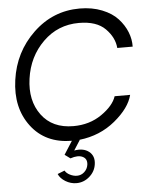

<svg xmlns="http://www.w3.org/2000/svg" viewBox="-65 -813 904 1127"><g transform="rotate(-5 387.5 -250.0)"><path d="M435.1 -675.8Q311 -675.8 223.6 -589.8Q136.2 -503.9 118.2 -375Q100.1 -247.1 163.6 -161.1Q227.1 -75.2 351.1 -75.2Q446.3 -75.2 517.6 -124.5Q588.9 -173.8 606.9 -229H698.2Q679.2 -152.8 590.1 -79.3Q501 -5.9 379.9 7.8V9.8L342.8 67.9Q397 58.1 429.9 84Q462.9 109.9 456.1 158.2Q450.2 201.2 416.5 230.5Q382.8 259.8 339.8 259.8Q305.7 259.8 275.4 241.5Q245.1 223.1 233.9 196.8L275.9 180.2Q284.7 196.3 305.4 206.5Q326.2 216.8 346.2 216.8Q371.1 216.8 389.6 200Q408.2 183.1 412.1 158.2Q417 123 389.4 109.6Q361.8 96.2 316.9 111.8L284.2 87.9L334 9.8Q178.2 8.8 94.7 -102.1Q11.2 -212.9 34.2 -375Q57.1 -538.1 173.1 -648.9Q289.1 -759.8 446.8 -759.8Q520 -759.8 578.6 -736.3Q637.2 -712.9 671.1 -675.5Q705.1 -638.2 721.9 -595.7Q738.8 -553.2 737.8 -509.8H647Q642.1 -571.8 590.6 -623.8Q539.1 -675.8 435.1 -675.8Z"/></g></svg>

Font: Oakes Grotesk
Style: Italic
Weight: 400
Designer: Samuel Oakes
Foundry: Samuel Oakes
Version: Version 1.0 | wf-rip DC20170320